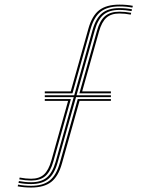

<svg xmlns="http://www.w3.org/2000/svg" viewBox="-20 -826 667 851"><path d="M58.5 0 60.2 -7.8Q88 -2.5 118 -2.5Q170.8 -2.5 200.2 -26Q229.8 -49.5 245 -103.8L324.5 -387H471.5V-378.8H332.5L254.5 -101.2Q238.5 -44 206.8 -19.4Q175 5.2 118 5.2Q86.5 5.2 58.5 0ZM65.5 -31 67 -39Q80.5 -36.5 93.6 -35.1Q106.8 -33.8 118 -33.8Q153.8 -33.8 174.5 -52.4Q195.2 -71 207.5 -114L281.8 -378.8H178.5V-387H294.2L216.8 -111.5Q204 -65.5 181 -45.6Q158 -25.8 118 -25.8Q106 -25.8 92.4 -27.2Q78.8 -28.8 65.5 -31ZM178.5 -412.2V-420.8H293.5L371.8 -699Q387.8 -756.2 419.8 -780.9Q451.8 -805.5 509.2 -805.5Q542 -805.5 568.8 -800.2L566.8 -792.2Q540.5 -797.5 509.2 -797.5Q456 -797.5 426.2 -774.1Q396.5 -750.8 381 -696.2L301.2 -412.2ZM331.8 -412.2 409.5 -688.8Q422.2 -734.8 445.5 -754.5Q468.8 -774.2 509.2 -774.2Q521.8 -774.2 535.2 -772.9Q548.8 -771.5 561.5 -769.2L559.5 -761.2Q534.2 -766.2 509.2 -766.2Q473 -766.2 452 -747.8Q431 -729.2 418.8 -686.2L344.2 -420.8H471.5V-412.2ZM62 -15.5 63.8 -23.5Q90.8 -18.2 118 -18.2Q162.2 -18.2 187.4 -39.2Q212.5 -60.2 226.5 -108.8L306.8 -395.5H178.5V-403.8H309L390.5 -694Q405 -745.2 432.6 -767.6Q460.2 -790 509.2 -790Q538.8 -790 565 -784.8L563.2 -776.8Q550.8 -779.2 536.6 -780.6Q522.5 -782 509.2 -782Q464.5 -782 439 -761Q413.5 -740 399.8 -691.2L319.2 -403.8H471.5V-395.5H317L235.5 -106.2Q221.2 -55 193.9 -32.6Q166.5 -10.2 118 -10.2Q89.5 -10.2 62 -15.5Z"/></svg>

Font: Big Shoulders Inline Text Thin ExtraLight
Style: Regular
Weight: 250
Version: Version 2.002